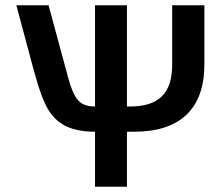

<svg xmlns="http://www.w3.org/2000/svg" viewBox="-20 -708 845 728"><path d="M340.3 0V-208.5Q252.9 -208.5 205.6 -244.6Q184.6 -259.8 168.2 -283.9Q151.9 -308.1 137 -348.6Q122.1 -389.2 105 -452.6L42 -688H164.1L240.2 -407.2Q251.5 -367.7 263.9 -345.2Q276.4 -322.8 294.4 -313.5Q312.5 -304.2 340.3 -304.2V-688H461.4V-304.2H473.1Q555.2 -304.2 594 -343Q632.8 -381.8 632.8 -461.4V-688H754.9V-463.4Q754.9 -338.4 687.5 -273.4Q620.1 -208.5 487.8 -208.5H461.4V0Z"/></svg>

Font: Arimo SemiBold
Style: Regular
Weight: 600
Designer: Steve Matteson
Foundry: Monotype Imaging Inc.
Version: Version 1.33